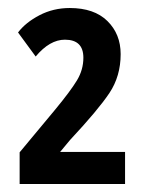

<svg xmlns="http://www.w3.org/2000/svg" viewBox="-20 -874 372 479"><path d="M292 -495H130L155 -525Q225 -600 253 -642Q281 -684 281 -739Q281 -789 248 -821.5Q215 -854 154 -854Q113 -854 78.5 -836Q44 -818 25 -793L69 -733Q104 -775 142 -775Q188 -775 188 -730Q188 -700 172 -673.5Q156 -647 118 -601L29 -494V-415H292Z"/></svg>

Font: Noto Sans UI Condensed
Style: Bold
Weight: 700
Width: 3
Designer: Monotype Design Team
Foundry: Monotype Imaging Inc.
Version: 1.001